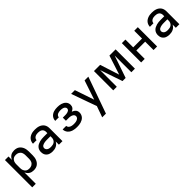

<svg xmlns="http://www.w3.org/2000/svg" viewBox="346 -1985 3658 3658"><g transform="rotate(-45 2175.0 -156.5)"><path d="M85 215V-520H181V-428Q191 -451 206.5 -470.5Q222 -490 243 -503.5Q264 -517 288.5 -522.5Q313 -528 338 -528Q365 -528 392 -521.5Q419 -515 441 -500Q463 -485 479.5 -463Q496 -441 505.5 -416Q515 -391 519 -364Q523 -337 523 -310V-210Q523 -183 519 -156Q515 -129 505.5 -104Q496 -79 479.5 -57Q463 -35 441 -20Q419 -5 392 1.5Q365 8 338 8Q313 8 288.5 2.5Q264 -3 243 -16.5Q222 -30 206.5 -49.5Q191 -69 181 -92V215ZM301 -76Q318 -76 335.5 -79.5Q353 -83 368 -91.5Q383 -100 395 -113Q407 -126 414 -142Q421 -158 424 -175.5Q427 -193 427 -210V-310Q427 -327 424 -344.5Q421 -362 414 -378Q407 -394 395 -407Q383 -420 368 -428.5Q353 -437 335.5 -440.5Q318 -444 301 -444Q284 -444 267 -440.5Q250 -437 235.5 -428Q221 -419 210 -405.5Q199 -392 192.5 -376.5Q186 -361 183.5 -344Q181 -327 181 -310V-210Q181 -193 183.5 -176Q186 -159 192.5 -143.5Q199 -128 210 -114.5Q221 -101 235.5 -92Q250 -83 267 -79.5Q284 -76 301 -76Z M847 8Q826 8 804.5 5Q783 2 763 -6Q743 -14 726 -28Q709 -42 698 -60Q687 -78 682 -99Q677 -120 677 -142Q677 -170 686 -197Q695 -224 714 -244.5Q733 -265 758.5 -278Q784 -291 811 -298.5Q838 -306 865.5 -308.5Q893 -311 921 -311H1019V-348Q1019 -370 1009.5 -390.5Q1000 -411 982 -423Q964 -435 942 -439.5Q920 -444 898 -444Q878 -444 858 -440.5Q838 -437 820 -427Q802 -417 790.5 -399.5Q779 -382 779 -362H683Q683 -387 691.5 -412Q700 -437 715.5 -457Q731 -477 752.5 -491Q774 -505 798 -513.5Q822 -522 847.5 -525Q873 -528 898 -528Q925 -528 951.5 -524.5Q978 -521 1003 -512Q1028 -503 1050 -487Q1072 -471 1087 -449Q1102 -427 1108.5 -401Q1115 -375 1115 -348V0H1019V-87Q1007 -63 989 -44.5Q971 -26 947.5 -14Q924 -2 898.5 3Q873 8 847 8ZM884 -76Q909 -76 933.5 -81.5Q958 -87 978 -102Q998 -117 1008.5 -140.5Q1019 -164 1019 -189V-228H921Q906 -228 890.5 -227Q875 -226 860 -223Q845 -220 830 -215.5Q815 -211 802 -203Q789 -195 781 -181Q773 -167 773 -152Q773 -133 783.5 -116.5Q794 -100 810.5 -91Q827 -82 846 -79Q865 -76 884 -76Z M1502 8Q1476 8 1450 5Q1424 2 1399 -5.5Q1374 -13 1351.5 -26Q1329 -39 1311.5 -59Q1294 -79 1284.5 -103.5Q1275 -128 1275 -155H1371Q1371 -141 1377.5 -128Q1384 -115 1395 -105.5Q1406 -96 1419 -90.5Q1432 -85 1446 -81.5Q1460 -78 1474 -77Q1488 -76 1502 -76Q1517 -76 1531 -77Q1545 -78 1559 -81Q1573 -84 1586.5 -89.5Q1600 -95 1611 -104Q1622 -113 1628.5 -126Q1635 -139 1635 -153Q1635 -168 1628 -181Q1621 -194 1609.5 -202.5Q1598 -211 1584.5 -216Q1571 -221 1557 -224Q1543 -227 1528.5 -227.5Q1514 -228 1500 -228H1436V-312H1500Q1513 -312 1525.5 -313Q1538 -314 1550 -316.5Q1562 -319 1574 -323Q1586 -327 1596.5 -334.5Q1607 -342 1613 -353.5Q1619 -365 1619 -377Q1619 -390 1613 -401Q1607 -412 1597.5 -420Q1588 -428 1576 -432.5Q1564 -437 1552 -439.5Q1540 -442 1527.5 -443Q1515 -444 1503 -444Q1484 -444 1464.5 -441Q1445 -438 1428 -430Q1411 -422 1399 -406Q1387 -390 1387 -371V-370H1291V-372Q1291 -397 1299.5 -420.5Q1308 -444 1324 -463Q1340 -482 1361 -495Q1382 -508 1405.5 -515.5Q1429 -523 1453.5 -525.5Q1478 -528 1503 -528Q1527 -528 1551.5 -525.5Q1576 -523 1599 -516Q1622 -509 1643.5 -497Q1665 -485 1681.5 -467Q1698 -449 1706.5 -426Q1715 -403 1715 -378Q1715 -361 1710 -343.5Q1705 -326 1694 -312Q1683 -298 1668 -288Q1653 -278 1637 -271Q1656 -264 1673.5 -253.5Q1691 -243 1705 -228Q1719 -213 1725 -193Q1731 -173 1731 -152Q1731 -126 1721.5 -101Q1712 -76 1694.5 -56.5Q1677 -37 1654 -24.5Q1631 -12 1606 -4.5Q1581 3 1555 5.5Q1529 8 1502 8Z M1971 215Q1985 177 1998.5 139Q2012 101 2025 63L2051 -9L1988 -183L1868 -520H1969L2101 -130L2231 -520H2332L2071 215Z M2483 0V-520H2650L2775 -131L2900 -520H3067V0H2971V-450L2817 0H2733L2579 -450V0Z M3235 0V-520H3331V-310H3569V-520H3665V0H3569V-226H3331V0Z M3997 8Q3976 8 3954.5 5Q3933 2 3913 -6Q3893 -14 3876 -28Q3859 -42 3848 -60Q3837 -78 3832 -99Q3827 -120 3827 -142Q3827 -170 3836 -197Q3845 -224 3864 -244.5Q3883 -265 3908.5 -278Q3934 -291 3961 -298.5Q3988 -306 4015.5 -308.5Q4043 -311 4071 -311H4169V-348Q4169 -370 4159.5 -390.5Q4150 -411 4132 -423Q4114 -435 4092 -439.5Q4070 -444 4048 -444Q4028 -444 4008 -440.5Q3988 -437 3970 -427Q3952 -417 3940.5 -399.5Q3929 -382 3929 -362H3833Q3833 -387 3841.5 -412Q3850 -437 3865.5 -457Q3881 -477 3902.5 -491Q3924 -505 3948 -513.5Q3972 -522 3997.5 -525Q4023 -528 4048 -528Q4075 -528 4101.5 -524.5Q4128 -521 4153 -512Q4178 -503 4200 -487Q4222 -471 4237 -449Q4252 -427 4258.5 -401Q4265 -375 4265 -348V0H4169V-87Q4157 -63 4139 -44.5Q4121 -26 4097.5 -14Q4074 -2 4048.5 3Q4023 8 3997 8ZM4034 -76Q4059 -76 4083.5 -81.5Q4108 -87 4128 -102Q4148 -117 4158.5 -140.5Q4169 -164 4169 -189V-228H4071Q4056 -228 4040.5 -227Q4025 -226 4010 -223Q3995 -220 3980 -215.5Q3965 -211 3952 -203Q3939 -195 3931 -181Q3923 -167 3923 -152Q3923 -133 3933.5 -116.5Q3944 -100 3960.5 -91Q3977 -82 3996 -79Q4015 -76 4034 -76Z"/></g></svg>

Font: Iosevka Aile Medium
Style: Regular
Weight: 500
Designer: Belleve Invis
Foundry: Belleve Invis
Version: Version 27.3.5; ttfautohint (v1.8.4)